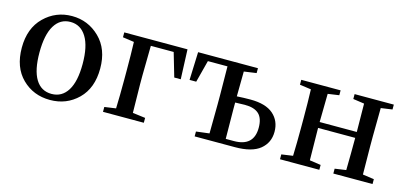

<svg xmlns="http://www.w3.org/2000/svg" viewBox="-54 -877 2591 1229"><g transform="rotate(15 1241.5 -263.0)"><path d="M304.7 14.6Q194.3 14.6 119.6 -59.1Q44.9 -132.8 44.9 -262.7Q44.9 -391.6 121.1 -466.3Q197.3 -541 304.7 -541Q411.1 -541 487.8 -466.3Q564.5 -391.6 564.5 -262.7Q564.5 -132.8 489.3 -59.1Q414.1 14.6 304.7 14.6ZM304.7 -25.4Q373 -25.4 410.6 -85.4Q448.2 -145.5 448.2 -261.7Q448.2 -378.9 410.2 -440.4Q372.1 -502 304.7 -502Q236.3 -502 199.2 -440.9Q162.1 -379.9 162.1 -261.7Q162.1 -145.5 198.7 -85.4Q235.4 -25.4 304.7 -25.4Z M991.2 -487.3H839.8Q836.9 -320.3 836.9 -290V-232.4Q836.9 -210 839.8 -43L923.8 -32.2V0H653.3V-32.2L728.5 -43Q731.4 -127 731.4 -232.4V-290Q731.4 -400.4 728.5 -483.4L653.3 -494.1V-526.4H1072.3L1080.1 -330.1H1037.1Z M1457 -36.1H1510.7Q1642.6 -36.1 1642.6 -159.2Q1642.6 -221.7 1612.3 -250Q1582 -278.3 1519.5 -278.3Q1494.1 -278.3 1455.1 -276.4V-232.4Q1455.1 -149.4 1457 -36.1ZM1539.1 -494.1 1457 -482.4Q1455.1 -386.7 1455.1 -317.4Q1501 -320.3 1544.9 -320.3Q1646.5 -320.3 1696.8 -276.4Q1747.1 -232.4 1747.1 -160.2Q1747.1 -87.9 1693.4 -43.9Q1639.6 0 1527.3 0H1260.7V-32.2L1347.7 -43Q1349.6 -154.3 1349.6 -232.4V-293.9Q1349.6 -376 1347.7 -487.3H1217.8L1179.7 -340.8H1135.7L1142.6 -526.4H1539.1Z M2439.5 -494.1 2364.3 -483.4Q2362.3 -372.1 2362.3 -293.9V-232.4Q2362.3 -154.3 2364.3 -43L2439.5 -32.2V0H2179.7V-32.2L2253.9 -43Q2255.9 -154.3 2255.9 -256.8H2009.8Q2009.8 -210 2012.7 -43L2086.9 -32.2V0H1826.2V-32.2L1901.4 -43Q1904.3 -127 1904.3 -232.4V-293.9Q1904.3 -400.4 1901.4 -483.4L1826.2 -494.1V-526.4H2086.9V-494.1L2012.7 -483.4Q2009.8 -322.3 2009.8 -295.9H2255.9Q2255.9 -376 2253.9 -483.4L2179.7 -494.1V-526.4H2439.5Z"/></g></svg>

Font: GenYoMin TW TTF SemiBold
Style: Regular
Weight: 600
Version: Version 1.300